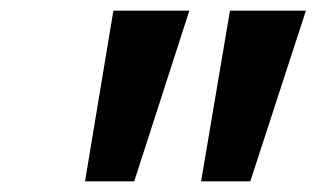

<svg xmlns="http://www.w3.org/2000/svg" viewBox="-20 -860 592 359"><path d="M552 -840 448 -521H356L410 -840ZM334 -840 231 -521H139L192 -840Z"/></svg>

Font: TypoPRO Sinkin Sans
Style: 600 SemiBold Italic
Weight: 600
Italic angle: -112°
Designer: Keith Bates
Foundry: K-Type
Version: Sinkin Sans (version 1.0)  by Keith Bates   •   © 2014   www